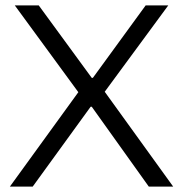

<svg xmlns="http://www.w3.org/2000/svg" viewBox="-20 -695 682 715"><path d="M16.7 0 271.7 -351.7 35 -675H124.2L321.7 -405H325.8L522.5 -675H606.7L370 -353.3L625 0H534.2L321.7 -297.5H317.5L101.7 0Z"/></svg>

Font: Funnel Display Light
Style: Regular
Weight: 300
Designer: NORD ID, Kristian Moeller
Foundry: Dicotype
Version: Version 1.000